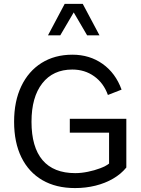

<svg xmlns="http://www.w3.org/2000/svg" viewBox="-20 -971 731 997"><path d="M496.6 -787.6 409.7 -950.9H315.9L229.2 -787.6H293L362.8 -906.5L432.4 -787.6ZM342.5 -354.2V-282H546.4V-121.6Q530.3 -108.6 500.4 -97.3Q470.5 -85.9 436 -79Q401.6 -72 370.8 -72Q258.3 -72 200.9 -139.5Q143.6 -207 143.6 -338.9Q143.6 -466.8 199.6 -538.3Q255.6 -609.9 355.5 -609.9Q420.2 -609.9 469.1 -574.8Q518.1 -539.8 540.3 -477.8L611.3 -505.6Q580.3 -591.3 512.9 -639.2Q445.6 -687 356 -687Q264.2 -687 195.9 -644.2Q127.7 -601.3 90.5 -523.2Q53.2 -445.1 53.2 -338.9Q53.2 -231.2 91.2 -153.9Q129.2 -76.7 200.1 -35.5Q271 5.6 369.6 5.6Q425.5 5.6 476 -7Q526.4 -19.5 567.5 -43.5Q608.6 -67.4 636 -101.1V-354.2Z"/></svg>

Font: Estedad-FD-VF Thin
Style: Regular
Weight: 100
Designer: Amin Abedi
Version: Version 5.0